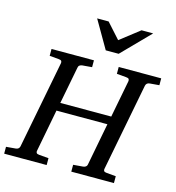

<svg xmlns="http://www.w3.org/2000/svg" viewBox="-145 -1026 1041 1136"><g transform="rotate(15 376.0 -458.0)"><path d="M709 -624Q699.7 -623 693.6 -618.4Q687.5 -613.8 685.1 -604L581.1 -65.9Q579.6 -58.6 583.5 -53.2Q587.4 -47.9 601.1 -46.9L657.2 -42V0H396V-42L456.1 -46.9Q464.8 -47.9 471.7 -52.5Q478.5 -57.1 480 -65.9L529.8 -326.2H217.8L168 -65.9Q166.5 -58.6 170.4 -53.2Q174.3 -47.9 187 -46.9L245.1 -42V0H-15.1V-42L42 -46.9Q62.5 -48.3 66.9 -65.9L170.9 -604Q172.4 -612.3 168.5 -617.7Q164.6 -623 150.9 -624L95.2 -628.9V-670.9H355V-628.9L295.9 -624Q287.1 -623 280.3 -618.4Q273.4 -613.8 272 -604L228 -376H540L584 -604Q585.4 -612.3 581.5 -617.7Q577.6 -623 564 -624L506.8 -628.9V-670.9H767.1V-628.9ZM486.3 -746.1H407.2L309.1 -915.5H379.4L462.4 -823.2L581.1 -915.5H652.3Z"/></g></svg>

Font: Charis SIL APac
Style: Italic
Weight: 400
Italic angle: -11°
Foundry: SIL International
Version: Version 5.000